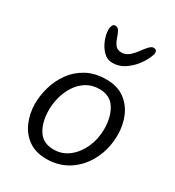

<svg xmlns="http://www.w3.org/2000/svg" viewBox="-188 -887 922 1011"><g transform="rotate(30 272.5 -381.0)"><path d="M249 14Q184 14 140.5 -17Q97 -48 75.5 -98.5Q54 -149 53 -207Q53 -258 68 -310.5Q83 -363 115 -407.5Q147 -452 197 -479.5Q247 -507 317 -507Q383 -507 426.5 -475.5Q470 -444 491.5 -393Q513 -342 513 -283Q513 -203 480.5 -135.5Q448 -68 388.5 -27Q329 14 249 14ZM258 -48Q310 -48 350 -79.5Q390 -111 413 -162.5Q436 -214 436 -274Q436 -347 405.5 -396Q375 -445 310 -445Q265 -445 231.5 -424Q198 -403 176 -369Q154 -335 143.5 -295Q133 -255 133 -217Q133 -144 163 -96Q193 -48 258 -48ZM297 -598Q265 -598 241.5 -622.5Q218 -647 205.5 -680Q193 -713 193 -739Q193 -752 197.5 -764Q202 -776 215 -776Q231 -776 239.5 -760Q248 -744 255 -722.5Q262 -701 274.5 -685Q287 -669 312 -669Q336 -669 355.5 -685Q375 -701 390.5 -722.5Q406 -744 420.5 -760Q435 -776 448 -776Q468 -776 468 -755Q468 -746 456.5 -720.5Q445 -695 422.5 -667Q400 -639 368.5 -618.5Q337 -598 297 -598Z"/></g></svg>

Font: Kite One
Style: Regular
Weight: 400
Designer: Eduardo Rodriguez Tunni
Foundry: Eduardo Rodriguez Tunni
Version: Version 1.002; ttfautohint (v1.8.4.7-5d5b);gftools[0.9.23]